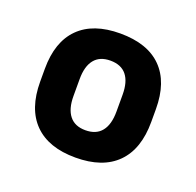

<svg xmlns="http://www.w3.org/2000/svg" viewBox="-72 -721 494 485"><g transform="rotate(20 175.0 -479.0)"><path d="M175 -313Q102.5 -313 64.2 -351.5Q26 -390 26 -463V-497.5Q26 -570 64.2 -608.2Q102.5 -646.5 175 -646.5Q248.5 -646.5 286.5 -608.2Q324.5 -570 324.5 -497.5V-463Q324.5 -390 286.2 -351.5Q248 -313 175 -313ZM175 -386.5Q204 -386.5 218.5 -404.8Q233 -423 233 -457.5V-503Q233 -537.5 218.5 -555.5Q204 -573.5 175 -573.5Q146.5 -573.5 132 -555.5Q117.5 -537.5 117.5 -503V-457.5Q117.5 -423 132 -404.8Q146.5 -386.5 175 -386.5Z"/></g></svg>

Font: Anek Gujarati Medium SemiBold
Style: Regular
Weight: 600
Version: Version 1.003